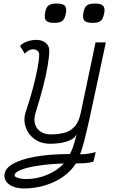

<svg xmlns="http://www.w3.org/2000/svg" viewBox="-20 -857 640 1083"><path d="M115 206Q66 206 35.5 186Q5 166 5 133Q5 96 50 69Q95 42 178 27Q261 12 374 12Q383 -3 390.5 -24.5Q398 -46 404 -67Q410 -88 412 -101Q404 -80 378 -67.5Q352 -55 321 -50.5Q290 -46 265 -46Q212 -46 175.5 -72Q139 -98 125 -139Q111 -180 124 -223Q148 -293 165 -357Q182 -421 191.5 -471Q201 -521 201 -549Q201 -562 191.5 -570.5Q182 -579 166 -579Q155 -579 142.5 -572.5Q130 -566 120 -554L93 -598Q107 -614 133 -623Q159 -632 186 -632Q218 -632 238 -615Q258 -598 258 -571Q258 -541 249 -487Q240 -433 222.5 -365.5Q205 -298 181 -222Q164 -166 190 -132.5Q216 -99 267 -99Q307 -99 341.5 -107.5Q376 -116 400.5 -142.5Q425 -169 436 -223L519 -618H577Q546 -475 523 -364.5Q500 -254 482.5 -177Q465 -100 452.5 -52.5Q440 -5 431 13Q452 13 466 11.5Q480 10 493 7.5Q506 5 520 1L507 55Q482 62 455.5 63.5Q429 65 408 65Q382 107 337 139Q292 171 234.5 188.5Q177 206 115 206ZM129 153Q188 153 246 129Q304 105 340 65Q258 68 195.5 77.5Q133 87 98 101Q63 115 62 132Q62 140 81 146.5Q100 153 129 153ZM502 -728Q467 -728 455.5 -741.5Q444 -755 451 -788Q456 -816 470 -826.5Q484 -837 515 -837Q550 -837 562 -824Q574 -811 567 -779Q561 -749 547 -738.5Q533 -728 502 -728ZM286 -728Q251 -728 239.5 -741.5Q228 -755 235 -788Q240 -816 254 -826.5Q268 -837 299 -837Q334 -837 346 -824Q358 -811 351 -779Q345 -749 331 -738.5Q317 -728 286 -728Z"/></svg>

Font: Victor Mono Thin ExtraLight
Style: Italic
Weight: 250
Italic angle: -12°
Monospace: yes
Version: Version 1.561;gftools[0.9.30]